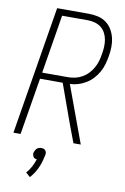

<svg xmlns="http://www.w3.org/2000/svg" viewBox="-103 -794 706 1084"><g transform="rotate(10 250.0 -252.0)"><path d="M13 0 134 -735H316Q343 -735 369 -729Q395 -723 415.5 -708Q436 -693 449 -671Q462 -649 468 -624Q474 -599 473.5 -571.5Q473 -544 468 -517Q464 -494 457.5 -471Q451 -448 439 -426.5Q427 -405 409.5 -386Q392 -367 370.5 -354Q349 -341 326 -334Q303 -327 279 -326L399 0H357L319 -101L238 -326H108L54 0ZM114 -362H262Q282 -362 302.5 -366.5Q323 -371 342.5 -382Q362 -393 377 -409Q392 -425 402.5 -443.5Q413 -462 419 -482.5Q425 -503 428 -523Q432 -544 433 -565.5Q434 -587 430.5 -607Q427 -627 417.5 -645Q408 -663 392.5 -675Q377 -687 357 -692.5Q337 -698 316 -698H169ZM148 231 123 209Q139 191 150.5 169.5Q162 148 169 125Q163 125 157.5 122.5Q152 120 149 115Q146 110 144.5 104Q143 98 144 92Q146 85 149.5 78.5Q153 72 158 67Q163 62 170 60Q177 58 184 58Q191 58 197 60Q203 62 207 67Q211 72 212.5 78.5Q214 85 212 92V94L209 105Q203 138 188 170.5Q173 203 148 231Z"/></g></svg>

Font: Iosevka SS18 Extralight
Style: Italic
Weight: 200
Italic angle: -9°
Monospace: yes
Designer: Belleve Invis
Foundry: Belleve Invis
Version: Version 25.1.1; ttfautohint (v1.8.4)